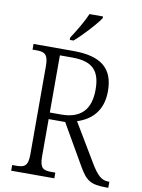

<svg xmlns="http://www.w3.org/2000/svg" viewBox="-100 -998 785 1065"><g transform="rotate(10 293.0 -465.5)"><path d="M233 -784V-771H254C300 -810 369 -886 392 -921V-931H316C297 -886 262 -828 233 -784ZM39 0H282V-32H260C214 -32 194 -41 194 -108V-318H287L418 -91C460 -18 485 0 576 0H586V-34H580C541 -34 516 -59 482 -115L351 -334C424 -357 491 -411 491 -527C491 -655 421 -714 263 -714H39V-682H62C106 -682 128 -672 128 -605V-108C128 -41 107 -32 62 -32H39ZM258 -355H194V-677H264C382 -677 422 -626 422 -524C422 -414 371 -355 258 -355Z"/></g></svg>

Font: Noto Serif Myanmar SemiCondensed Light
Style: Regular
Weight: 300
Width: 4
Designer: Ben Mitchell and the Monotype Design Team
Foundry: Monotype Imaging Inc.
Version: Version 2.106